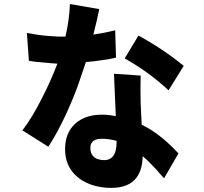

<svg xmlns="http://www.w3.org/2000/svg" viewBox="-20 -857 1009 950"><path d="M369 -444Q346 -379 314 -308L310 -299Q263 -197 219 -131L91 -212Q140 -276 189 -374Q231 -456 264 -542L236 -544Q199 -547 181 -549Q151 -551 123 -556L113 -694Q180 -681 235 -678Q268 -675 304 -676Q323 -759 326 -837L471 -812Q467 -791 459 -756L442 -686Q498 -694 550 -707L554 -572Q522 -564 489 -560Q447 -553 405 -550ZM814 -410Q718 -500 597 -568L665 -681Q788 -614 889 -531ZM646 33Q602 78 508 72Q416 65 360 16Q302 -35 302 -119Q302 -199 352 -245Q407 -295 506 -289Q531 -287 553 -282L544 -492L676 -483Q675 -457 675 -417L676 -346L681 -240Q735 -214 784 -173Q824 -140 863 -98L792 25L770 1Q757 -15 745 -27Q715 -60 686 -84Q684 -6 646 33ZM489 -65Q557 -60 557 -155V-160Q529 -168 498 -170Q427 -175 427 -126Q427 -69 489 -65Z"/></svg>

Font: Xiangcui Wave Sans Xiangcui Wave Sans
Style: Regular
Weight: 800
Width: 3
Version: Version 0.920;March 28, 2024;FontCreator 14.0.0.2814 64-bit